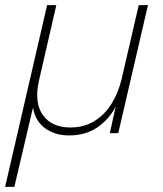

<svg xmlns="http://www.w3.org/2000/svg" viewBox="-42 -520 636 750"><path d="M-22 210 142 -500H178L110 -204Q91 -119 125.5 -70.5Q160 -22 233 -22Q286 -22 326.5 -47Q367 -72 393.5 -114.5Q420 -157 433 -211L500 -500H536L420 0H387L410 -104Q383 -52 337 -21.5Q291 9 228 9Q172 9 133.5 -19.5Q95 -48 87 -100L14 210Z"/></svg>

Font: Kantumruy Pro ExtraLight
Style: Italic
Weight: 250
Italic angle: -13°
Version: Version 1.002